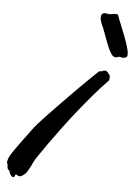

<svg xmlns="http://www.w3.org/2000/svg" viewBox="-153 -669 515 722"><g transform="rotate(5 104.5 -307.5)"><path d="M250 -401.9Q251.5 -400.9 252.2 -397.9Q252.9 -395 252.9 -391.1Q252.9 -387.2 252.2 -383.3Q251.5 -379.4 249 -377Q223.6 -351.6 195.6 -318.6Q167.5 -285.6 139.9 -251Q112.3 -216.3 87.2 -182.4Q62 -148.4 42.2 -120.6Q22.5 -92.8 9.8 -73.7Q-2.9 -54.7 -4.9 -49.8Q-6.3 -46.4 -9.5 -39.8Q-12.7 -33.2 -16.6 -25.9Q-20.5 -18.6 -24.2 -12.7Q-27.8 -6.8 -29.8 -4.9Q-37.6 2.4 -43 5.6Q-48.3 8.8 -53.2 8.8Q-57.6 8.8 -60.8 5.9Q-64 2.9 -66.9 2.9Q-67.9 2.9 -68.6 4.6Q-69.3 6.3 -70.3 8.5Q-71.3 10.7 -72.5 12.5Q-73.7 14.2 -76.2 14.2Q-78.1 14.2 -79.1 13.2Q-85 9.3 -87.4 5.1Q-89.8 1 -90.8 -2.2Q-91.8 -5.4 -92 -7.6Q-92.3 -9.8 -92.8 -9.8Q-97.7 -10.7 -99.4 -16.6Q-101.1 -22.5 -101.1 -30.8Q-101.1 -32.7 -102.5 -34.2Q-104 -35.6 -104 -40Q-104 -44.9 -100.1 -56.2Q-97.2 -64 -86.7 -79.6Q-76.2 -95.2 -63 -113.3Q-49.8 -131.3 -36.4 -149.2Q-22.9 -167 -14.2 -179.2Q-9.8 -185.1 2 -198Q13.7 -210.9 29.8 -228Q45.9 -245.1 65.2 -264.9Q84.5 -284.7 104 -304.7Q123.5 -324.7 142.1 -343.3Q160.6 -361.8 175.8 -376.5Q190.9 -391.1 200.7 -400.6Q210.4 -410.2 212.9 -411.1H215.8Q218.3 -411.1 220.7 -411.4Q223.1 -411.6 226.1 -414.1Q227.5 -414.1 229 -414.6Q230.5 -415 231.9 -415Q234.4 -415 237.1 -414.3Q239.7 -413.6 242.2 -411.1Q246.6 -407.2 246.1 -406Q245.6 -404.8 250 -401.9ZM211.9 -574.2Q205.1 -587.9 202.4 -596.9Q199.7 -606 199.7 -612.3Q199.7 -623.5 204.6 -627Q209.5 -630.4 211.9 -630.4Q212.9 -630.4 215.8 -629.9Q218.8 -629.4 222.2 -629.2Q225.6 -628.9 228.5 -628.4Q231.4 -627.9 232.9 -627.9Q234.4 -627.9 241.2 -629.2Q248 -630.4 249.5 -630.4H256.8Q259.3 -630.4 261 -630.1Q262.7 -629.9 263.7 -627.9Q269.5 -610.8 278.1 -590.3Q286.6 -569.8 294.2 -549.8Q301.8 -529.8 307.1 -512.5Q312.5 -495.1 312.5 -484.4Q312.5 -478 311.5 -476.1Q310.1 -472.2 305.2 -470.7Q300.3 -469.2 295.9 -469.2Q290.5 -469.2 288.6 -470.2Q287.1 -471.2 285.2 -471.2Q283.2 -471.2 281.7 -471.2Q277.3 -471.2 275.6 -469.7Q273.9 -468.3 268.6 -468.3Q259.8 -468.3 252.7 -478Q245.6 -487.8 239 -503.2Q232.4 -518.6 225.8 -537.4Q219.2 -556.2 211.9 -574.2Z"/></g></svg>

Font: Oregano
Style: Italic
Weight: 400
Italic angle: -12°
Designer: Astigmatic (AOETI)
Foundry: Astigmatic (AOETI)
Version: Version 1.000